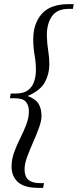

<svg xmlns="http://www.w3.org/2000/svg" viewBox="-20 -760 377 930"><path d="M189 150H166Q98 150 67 122Q36 94 36 47Q36 12 48.5 -22.5Q61 -57 78 -90.5Q95 -124 107.5 -157Q120 -190 120 -222Q120 -248 106 -266Q92 -284 52 -284H28L32 -307H56Q94 -307 115.5 -323Q137 -339 145.5 -365.5Q154 -392 154 -421Q154 -456 147.5 -493Q141 -530 141 -569Q141 -646 182.5 -693Q224 -740 314 -740H337L333 -717H312Q256 -717 231 -680.5Q206 -644 207 -585Q208 -548 213.5 -514.5Q219 -481 219 -448Q219 -402 197.5 -362Q176 -322 114 -295Q154 -280 167.5 -256Q181 -232 181 -199Q181 -174 168.5 -140Q156 -106 140 -70Q124 -34 111.5 0Q99 34 99 60Q99 95 117.5 111Q136 127 173 127H193Z"/></svg>

Font: Spectral
Style: Bold Italic
Weight: 700
Italic angle: -10°
Designer: Jean-Baptiste Levee
Foundry: Production Type
Version: Version 2.001